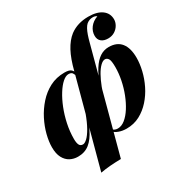

<svg xmlns="http://www.w3.org/2000/svg" viewBox="-214 -954 1267 1315"><g transform="rotate(-30 420.0 -297.0)"><path d="M618 -472Q601 -472 581 -452.5Q561 -433 542 -399Q523 -365 506 -321Q489 -277 477 -228L497 -328Q523 -401 551.5 -445.5Q580 -490 612 -511Q644 -532 682 -532Q747 -532 779.5 -491Q812 -450 812 -373Q812 -327 799.5 -274Q787 -221 762 -170Q737 -119 700 -77.5Q663 -36 616 -11Q569 14 511 14Q478 14 451 4Q424 -6 410 -22L417 -36Q426 -26 436 -21.5Q446 -17 459 -17Q489 -17 517.5 -40Q546 -63 570.5 -101.5Q595 -140 614 -188.5Q633 -237 643.5 -289.5Q654 -342 654 -390Q654 -441 644 -456.5Q634 -472 618 -472ZM198 -42Q212 -42 232 -60.5Q252 -79 274.5 -118.5Q297 -158 319.5 -219.5Q342 -281 361 -366L345 -258Q315 -167 285.5 -106.5Q256 -46 218.5 -16Q181 14 127 14Q93 14 65 -1Q37 -16 20 -48Q3 -80 3 -131Q3 -175 16.5 -228.5Q30 -282 57 -335Q84 -388 124 -433Q164 -478 216 -505Q268 -532 333 -532Q370 -532 384.5 -518.5Q399 -505 403 -482L395 -462Q389 -486 380.5 -497.5Q372 -509 351 -509Q329 -509 303.5 -486.5Q278 -464 253 -424Q228 -384 207.5 -332.5Q187 -281 174.5 -222.5Q162 -164 162 -105Q162 -74 170 -58Q178 -42 198 -42ZM691 -763Q676 -763 663.5 -758.5Q651 -754 640 -745Q629 -735 619.5 -718Q610 -701 601.5 -676.5Q593 -652 585 -621L372 174Q324 175 285.5 178Q247 181 209 188L396 -506Q418 -593 448 -649Q478 -705 519 -737Q550 -760 586.5 -771Q623 -782 665 -782Q734 -782 772 -754Q810 -726 810 -678Q810 -656 797.5 -634Q785 -612 762.5 -598Q740 -584 710 -584Q677 -584 657.5 -600Q638 -616 638 -646Q638 -681 660 -710Q682 -739 721 -753Q715 -758 707.5 -760.5Q700 -763 691 -763Z"/></g></svg>

Font: Playfair Display ExtraBold
Style: Italic
Weight: 800
Italic angle: -14°
Designer: Claus Eggers Sørensen
Foundry: Claus Eggers Sørensen
Version: Version 1.203